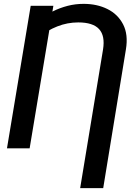

<svg xmlns="http://www.w3.org/2000/svg" viewBox="-20 -757 685 980"><path d="M506.8 203.1H389.2L505.9 -504.4Q517.1 -574.2 485.8 -608.4Q454.6 -642.6 379.4 -642.6Q324.2 -642.6 272.7 -622.3Q221.2 -602.1 175.8 -565.4L192.4 -664.6Q218.8 -683.6 252.2 -700.2Q285.6 -716.8 325 -727.1Q364.3 -737.3 406.7 -737.3Q475.1 -737.3 528.3 -710.9Q581.5 -684.6 608.4 -632.6Q635.3 -580.6 622.6 -504.4ZM252.4 -727.5 131.3 0H15.6L136.7 -727.5Z"/></svg>

Font: Inter Medium
Style: Italic
Weight: 500
Italic angle: -9.3988°
Designer: Rasmus Andersson
Foundry: rsms
Version: Version 4.001;git-66647c0bb